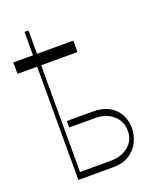

<svg xmlns="http://www.w3.org/2000/svg" viewBox="-160 -937 847 1030"><g transform="rotate(-20 263.5 -422.5)"><path d="M336.6 -711.6V-646.3H129.3V-36.9H305.4Q367.2 -37.3 406.6 -70.5Q446 -103.7 446 -156.2Q446 -211.3 406.6 -246.1Q367.2 -280.9 305.4 -281.2H156.2V-318.2H305.4Q361.2 -318.2 397.9 -297.2Q434.7 -276.3 453.1 -241.5Q471.6 -206.7 471.6 -164.8Q471.6 -122.9 453.1 -85Q434.7 -47.2 397.9 -23.6Q361.2 0 305.4 0H106.5V-646.3H-5.7V-711.6H106.5V-845.2H129.3V-711.6Z"/></g></svg>

Font: Inter Thin BETA
Style: Regular
Weight: 100
Designer: Rasmus Andersson
Foundry: rsms
Version: Version 3.011;git-f93a4a705